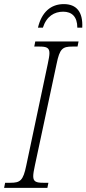

<svg xmlns="http://www.w3.org/2000/svg" viewBox="-40 -916 421 936"><path d="M145 -781H169C187 -837 225 -859 268 -859C310 -859 337 -835 337 -781H361C365 -859 332 -896 271 -896C208 -896 163 -857 145 -781ZM-20 0H191L196 -25H171C137 -25 122 -30 122 -57C122 -69 125 -86 130 -109L236 -605C251 -679 265 -689 313 -689H338L343 -714H132L127 -689H152C186 -689 201 -684 201 -657C201 -645 198 -629 193 -605L88 -109C73 -35 58 -25 11 -25H-15Z"/></svg>

Font: Noto Serif Condensed ExtraLight
Style: Italic
Weight: 200
Width: 3
Italic angle: -12°
Designer: Monotype Design Team
Foundry: Monotype Imaging Inc.
Version: Version 2.013